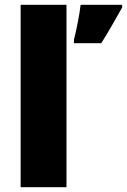

<svg xmlns="http://www.w3.org/2000/svg" viewBox="-20 -780 529 800"><path d="M257 0V-760H66V0ZM489 -749V-760H316C311 -717 298 -653 288 -614V-600H402C439 -659 461 -700 489 -749Z"/></svg>

Font: Noto Sans Sinhala Black
Style: Regular
Weight: 900
Designer: Jelle Bosma - Monotype Design Team
Foundry: Monotype Imaging Inc.
Version: Version 2.006